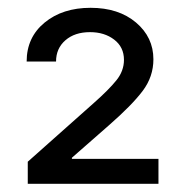

<svg xmlns="http://www.w3.org/2000/svg" viewBox="-20 -825 460 482"><path d="M49.7 -363.6V-419L215.9 -566.8Q253.2 -599.8 272.2 -623.4Q291.2 -647 291.2 -674.7Q291.2 -706.7 266.7 -725.5Q242.2 -744.3 206 -744.3Q167.6 -744.3 144.2 -723.9Q120.7 -703.5 120.7 -670.5H46.9Q46.9 -731.2 92 -768.3Q137.1 -805.4 207.4 -805.4Q277.7 -805.4 321.4 -768.5Q365.1 -731.5 365.1 -676.1Q365.1 -632.5 338.2 -596.8Q311.4 -561.1 252.8 -509.9L160.5 -429V-426.1H377.8V-363.6Z"/></svg>

Font: Inter Zeller
Style: Regular
Weight: 400
Designer: Rasmus Andersson; Joe Bland
Foundry: zeller
Version: Version 3.015;git-dec3a8cb1